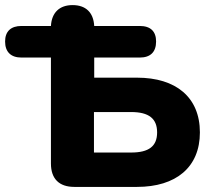

<svg xmlns="http://www.w3.org/2000/svg" viewBox="-49 -734 833 754"><path d="M243 0H489C642 0 736 -77 736 -214C736 -352 642 -429 489 -429H321V-508H500C542 -508 564 -530 564 -571C564 -611 542 -632 500 -632H321C318 -685 288 -714 236 -714C185 -714 154 -685 151 -632H35C-6 -632 -29 -611 -29 -571C-29 -530 -6 -508 35 -508H151V-92C151 -32 183 0 243 0ZM466 -135H320V-294H466C536 -294 568 -268 568 -214C568 -160 536 -135 466 -135Z"/></svg>

Font: SN Pro Heavy
Style: Regular
Weight: 800
Designer: Tobias Whetton
Foundry: Supernotes
Version: Version 1.001;Glyphs 3.2 (3249)